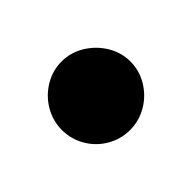

<svg xmlns="http://www.w3.org/2000/svg" viewBox="-49 -689 198 198"><g transform="rotate(-45 50.0 -590.0)"><path d="M0.3 -590Q0.3 -576.7 7 -565.2Q13.7 -553.7 25.2 -547Q36.7 -540.3 50 -540.3Q63.3 -540.3 74.8 -547Q86.3 -553.7 93.3 -565.2Q100.3 -576.7 100.3 -590Q100.3 -603.3 93.3 -614.8Q86.3 -626.3 74.8 -633.3Q63.3 -640.3 50 -640.3Q36.7 -640.3 25.2 -633.3Q13.7 -626.3 7 -614.8Q0.3 -603.3 0.3 -590Z"/></g></svg>

Font: Linefont Thin
Style: Regular
Weight: 100
Monospace: yes
Version: Version 3.002;gftools[0.9.33]